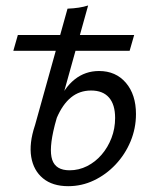

<svg xmlns="http://www.w3.org/2000/svg" viewBox="-20 -651 583 683"><path d="M104.8 -206.5 220.2 -620.2Q241.9 -621 260.1 -623.8Q278.2 -626.6 293.5 -631.5L175 -206.5ZM27.4 -470.2 43.5 -526.6H457.3L441.1 -470.2ZM222.6 11.3Q166.9 11.3 133.1 -16.5Q99.2 -44.4 91.1 -92.7Q83.1 -141.1 104 -204L104.8 -206.5H175L174.2 -203.2Q153.2 -120.2 165.7 -82.7Q178.2 -45.2 227.4 -45.2Q260.5 -45.2 289.9 -60.1Q319.4 -75 341.5 -100.8Q363.7 -126.6 376.6 -160.1Q389.5 -193.5 389.5 -231.5Q389.5 -279 367.7 -304Q346 -329 304 -329Q262.9 -329 232.7 -304.4Q202.4 -279.8 181.5 -230.6L184.7 -281.5Q208.1 -338.7 245.6 -368.5Q283.1 -398.4 332.3 -398.4Q391.9 -398.4 427.8 -356.5Q463.7 -314.5 463.7 -245.2Q463.7 -194.4 444.4 -148Q425 -101.6 391.1 -65.7Q357.3 -29.8 314.1 -9.3Q271 11.3 222.6 11.3Z"/></svg>

Font: Playfair 5pt SemiExpanded Light
Style: Italic
Weight: 300
Width: 6
Italic angle: -15.6°
Designer: Claus Eggers Sørensen
Foundry: Claus Eggers Sørensen
Version: Version 2.203